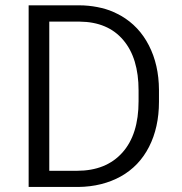

<svg xmlns="http://www.w3.org/2000/svg" viewBox="-20 -724 696 736"><path d="M89.8 -7.3V-703.6H283.2Q301.3 -703.6 318.6 -701.9Q335.9 -700.2 352.5 -697Q369.1 -693.8 384.8 -689.2Q400.4 -684.6 415 -678Q429.7 -671.4 443.8 -663.6Q513.2 -623.5 550.8 -549.8Q588.9 -475.6 589.4 -379.4V-334Q589.4 -284.7 579.8 -241.5Q570.3 -198.2 551.3 -161.1Q513.7 -87.4 443.4 -47.9Q408.2 -28.3 367.2 -18.1Q326.2 -7.8 279.3 -7.3ZM168.9 -633.8V-76.7V-69.3H176.3H274.9Q386.7 -69.3 449.2 -139.2Q511.2 -208.5 511.2 -335.9V-377.4Q511.2 -501.5 452.6 -570.3Q422.9 -605.5 381.1 -623Q339.4 -640.6 285.6 -641.1H176.3H168.9Z"/></svg>

Font: Vazir Light UI
Style: Light-UI
Weight: 300
Designer: Saber Rastikerdar
Foundry: Saber Rastikerdar
Version: Version 30.0.0